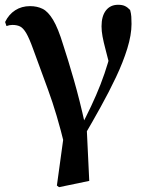

<svg xmlns="http://www.w3.org/2000/svg" viewBox="-20 -572 622 808"><path d="M219.4 208.9 253.7 -41 252.8 44.3Q219.8 -92.4 181.8 -195.4Q143.8 -298.3 119.5 -365.4Q103 -411 90.5 -432.4Q78 -453.7 64.9 -460.4Q51.8 -467.1 32.1 -467.1Q19.4 -467.1 7.3 -462.3L1.5 -479.4Q16.9 -511.4 44 -528.8Q71.2 -546.2 106.3 -546.2Q136.3 -546.2 159.3 -534.8Q182.3 -523.5 203.4 -488.5Q224.6 -453.4 245.8 -383.5Q265.8 -323 290.8 -236.2Q315.8 -149.4 337.6 -49.8L344.3 -47.4L355.6 189.3L228.4 215.7ZM334.2 0.1 313.8 -26.4Q341.4 -78.4 363.4 -125Q385.4 -171.6 403 -216.7Q420.5 -261.7 434.5 -308.6Q448.4 -355.5 459 -407.8L451.5 -257.3Q435.3 -322.3 425.3 -359.4Q415.4 -396.5 411.4 -419Q407.3 -441.4 407.3 -461.3Q407.3 -504.2 425.8 -528.1Q444.4 -551.9 477 -551.9Q494.5 -551.9 505.6 -546.7Q516.7 -541.5 527.6 -530Q531.8 -514.9 532.6 -501.9Q533.5 -489 533.5 -471.2Q533.5 -425.4 515.7 -367.7Q497.9 -310.1 468.2 -247.3Q438.5 -184.6 403.2 -121.1Q368 -57.5 334.2 0.1Z"/></svg>

Font: Noto Serif TC
Style: Regular
Weight: 200
Designer: Ryoko NISHIZUKA 西塚涼子 (kana & ideographs); Frank Grießhammer (Latin, Greek & Cyrillic); Wenlong ZHANG 张文龙 (bopomofo); San
Foundry: Adobe
Version: Version 2.001;hotconv 1.1.0;makeotfexe 2.6.0